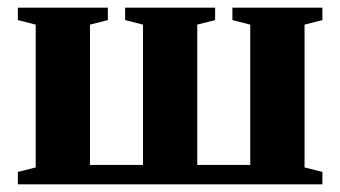

<svg xmlns="http://www.w3.org/2000/svg" viewBox="-20 -479 884 499"><path d="M213.9 -50.3H351.6V-415L305.2 -426.8V-459H539.1V-426.8L492.7 -415V-50.3H630.4V-415L584 -426.8V-459H817.9V-426.8L771.5 -415V-43.9L817.9 -32.2V0H26.4V-32.2L72.8 -43.9V-415L26.4 -426.8V-459H260.3V-426.8L213.9 -415Z"/></svg>

Font: Liberation Serif
Style: Bold
Weight: 700
Designer: Steve Matteson
Foundry: Ascender Corporation
Version: Version 2.1.5